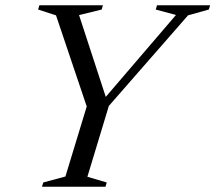

<svg xmlns="http://www.w3.org/2000/svg" viewBox="-20 -705 814 725"><path d="M644.5 -648.5 568 -669 573 -685H773.5L768.5 -669L690 -647L391 -305L310 -37.5L383 -16L378.5 0H138.5L143.5 -16L227 -38.5L307.5 -303L191.5 -647L124 -669L128.5 -685H368.5L364 -669L278.5 -648L385 -322L365.5 -323Z"/></svg>

Font: Newsreader 36pt
Style: Italic
Weight: 400
Italic angle: -17°
Designer: Hugues Gentile
Foundry: Production Type
Version: Version 1.003